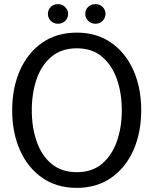

<svg xmlns="http://www.w3.org/2000/svg" viewBox="-20 -898 743 930"><path d="M352 12Q255 12 185 -36.5Q115 -85 77 -170Q39 -255 39 -364Q39 -473 77 -558Q115 -643 185 -691.5Q255 -740 352 -740Q448 -740 518 -691.5Q588 -643 626 -558Q664 -473 664 -364Q664 -255 626 -170Q588 -85 518 -36.5Q448 12 352 12ZM352 -64Q426 -64 474 -104.5Q522 -145 546 -213Q570 -281 570 -364Q570 -447 546 -515Q522 -583 474 -623.5Q426 -664 352 -664Q278 -664 229.5 -623.5Q181 -583 157.5 -515Q134 -447 134 -364Q134 -281 157.5 -213Q181 -145 229.5 -104.5Q278 -64 352 -64ZM261 -783Q240 -783 226 -797Q212 -811 212 -831Q212 -851 226 -864.5Q240 -878 261 -878Q282 -878 296 -863.5Q310 -849 310 -831Q310 -811 296 -797Q282 -783 261 -783ZM442 -783Q421 -783 407 -797Q393 -811 393 -831Q393 -851 407 -864.5Q421 -878 442 -878Q463 -878 477 -864.5Q491 -851 491 -831Q491 -811 477 -797Q463 -783 442 -783Z"/></svg>

Font: Murecho
Style: Regular
Weight: 400
Designer: Neil Summerour
Foundry: Positype
Version: Version 1.010; ttfautohint (v1.8.3)